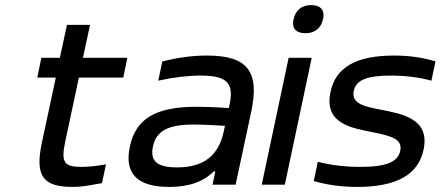

<svg xmlns="http://www.w3.org/2000/svg" viewBox="-20 -728 1737 757"><path d="M300 -70C233 -70 220 -88 237 -169L291 -422H466L482 -500H307L335 -630H244L216 -500H143L127 -422H200L145 -165C117 -33 150 9 267 9C305 9 331 3 382 -6L398 -80C358 -73 329 -70 300 -70Z M796 -509C738 -509 682 -501 620 -486L604 -410C663 -423 721 -430 771 -430C872 -430 904 -403 885 -315L882 -302C822 -306 780 -307 755 -307C592 -307 515 -259 492 -150C469 -42 523 9 647 9C726 9 780 -11 823 -52H829L818 0H909L971 -290C1004 -447 955 -509 796 -509ZM583 -150C596 -212 642 -237 745 -237C774 -237 823 -235 867 -232L862 -209C842 -115 783 -68 679 -68C599 -68 571 -93 583 -150Z M1118 -500 1012 0H1103L1209 -500ZM1137 -651C1130 -618 1146 -597 1184 -597C1222 -597 1246 -618 1253 -651L1254 -653C1261 -687 1245 -708 1207 -708C1169 -708 1145 -687 1138 -653Z M1448 -207C1521 -192 1568 -181 1558 -133C1549 -90 1504 -70 1401 -70C1341 -70 1284 -77 1233 -90L1217 -14C1271 1 1325 9 1388 9C1540 9 1629 -37 1650 -138C1676 -260 1566 -279 1479 -296C1424 -307 1363 -317 1375 -370C1383 -410 1422 -430 1520 -430C1579 -430 1633 -423 1681 -410L1697 -486C1646 -501 1595 -509 1534 -509C1385 -509 1303 -463 1283 -365C1256 -238 1371 -223 1448 -207Z"/></svg>

Font: LT Wave Text Italic
Style: Regular
Weight: 400
Designer: Daniel Lyons
Version: Version 2.5 (Glyphs App)